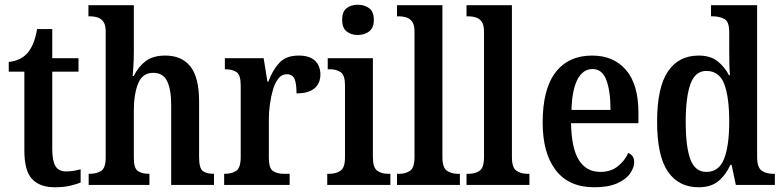

<svg xmlns="http://www.w3.org/2000/svg" viewBox="-20 -782 3311 812"><path d="M212 10Q149 10 116 -24.5Q83 -59 83 -146V-479H17V-520Q45 -523 65 -533.5Q85 -544 98 -560Q111 -576 120.5 -598.5Q130 -621 137 -659H201V-536H312V-479H201V-151Q201 -102 214.5 -79.5Q228 -57 259 -57Q276 -57 291 -59.5Q306 -62 321 -66V-10Q307 -4 278.5 3Q250 10 212 10Z M355 0V-47H361Q388 -47 407.5 -59Q427 -71 427 -117V-649Q427 -677 417 -690.5Q407 -704 392 -708.5Q377 -713 363 -713H354V-760H546V-560Q546 -530 544 -499.5Q542 -469 541 -461H546Q565 -500 596 -523.5Q627 -547 679 -547Q749 -547 785.5 -500.5Q822 -454 822 -353V-118Q822 -71 837.5 -59Q853 -47 883 -47H885V0H704V-338Q704 -403 687 -438.5Q670 -474 628 -474Q582 -474 564 -428.5Q546 -383 546 -315V-113Q546 -70 563.5 -58.5Q581 -47 609 -47H612V0Z M928 0V-47H931Q960 -47 979 -59.5Q998 -72 998 -119V-421Q998 -465 980.5 -477Q963 -489 934 -489H931V-536H1095L1111 -437H1115Q1133 -486 1161.5 -516.5Q1190 -547 1243 -547Q1290 -547 1312.5 -525Q1335 -503 1335 -467Q1335 -429 1309.5 -408Q1284 -387 1234 -387Q1234 -429 1225.5 -448.5Q1217 -468 1192 -468Q1172 -468 1157.5 -450Q1143 -432 1134.5 -403Q1126 -374 1121.5 -341Q1117 -308 1117 -278V-114Q1117 -70 1135 -58.5Q1153 -47 1179 -47H1205V0Z M1493 -634Q1465 -634 1446 -649Q1427 -664 1427 -698Q1427 -733 1446 -747.5Q1465 -762 1493 -762Q1521 -762 1541 -747.5Q1561 -733 1561 -698Q1561 -664 1541 -649Q1521 -634 1493 -634ZM1364 0V-47H1374Q1401 -47 1420 -60Q1439 -73 1439 -116V-422Q1439 -464 1421 -476.5Q1403 -489 1377 -489H1366V-536H1557V-118Q1557 -73 1575.5 -60Q1594 -47 1621 -47H1631V0Z M1659 0V-47H1669Q1696 -47 1714.5 -60Q1733 -73 1733 -118V-649Q1733 -677 1723 -690.5Q1713 -704 1698 -708.5Q1683 -713 1669 -713H1659V-760H1851V-118Q1851 -73 1870 -60Q1889 -47 1915 -47H1925V0Z M1953 0V-47H1963Q1990 -47 2008.5 -60Q2027 -73 2027 -118V-649Q2027 -677 2017 -690.5Q2007 -704 1992 -708.5Q1977 -713 1963 -713H1953V-760H2145V-118Q2145 -73 2164 -60Q2183 -47 2209 -47H2219V0Z M2493 10Q2386 10 2330.5 -62Q2275 -134 2275 -264Q2275 -405 2329.5 -476Q2384 -547 2484 -547Q2575 -547 2627.5 -486Q2680 -425 2680 -306V-261H2395Q2397 -154 2428.5 -104.5Q2460 -55 2519 -55Q2563 -55 2592.5 -78.5Q2622 -102 2637 -135Q2648 -131 2655 -121.5Q2662 -112 2662 -96Q2662 -73 2644.5 -48Q2627 -23 2589.5 -6.5Q2552 10 2493 10ZM2562 -317Q2562 -396 2544.5 -443Q2527 -490 2486 -490Q2445 -490 2422 -445.5Q2399 -401 2397 -317Z M2935 10Q2850 10 2804.5 -56.5Q2759 -123 2759 -267Q2759 -412 2804.5 -479.5Q2850 -547 2935 -547Q2984 -547 3014 -523.5Q3044 -500 3063 -464H3067Q3065 -488 3064.5 -518Q3064 -548 3064 -575V-647Q3064 -691 3043 -702Q3022 -713 2994 -713H2987V-760H3182V-119Q3182 -74 3201 -60.5Q3220 -47 3250 -47H3257V0H3092L3074 -85H3069Q3049 -41 3017.5 -15.5Q2986 10 2935 10ZM2967 -55Q3021 -55 3042.5 -110.5Q3064 -166 3064 -268Q3064 -371 3043 -426.5Q3022 -482 2967 -482Q2920 -482 2900 -426.5Q2880 -371 2880 -267Q2880 -160 2900 -107.5Q2920 -55 2967 -55Z"/></svg>

Font: Noto Serif Thai Condensed SemiBold
Style: Regular
Weight: 600
Width: 3
Designer: Monotype Design Team
Foundry: Monotype Imaging Inc.
Version: Version 2.002; ttfautohint (v1.8.4.7-5d5b)